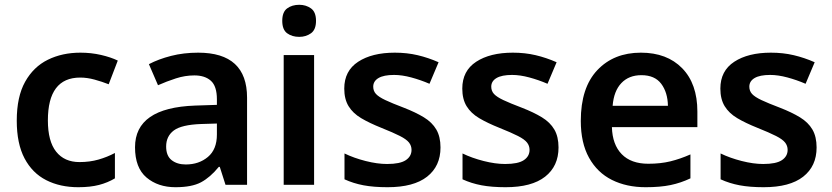

<svg xmlns="http://www.w3.org/2000/svg" viewBox="-20 -772 3474 802"><path d="M307 10Q231 10 173 -19.5Q115 -49 82.5 -110.5Q50 -172 50 -268Q50 -368 85 -430.5Q120 -493 180 -522.5Q240 -552 316 -552Q361 -552 402 -542.5Q443 -533 472 -519L434 -420Q406 -431 375 -439.5Q344 -448 315 -448Q180 -448 180 -269Q180 -182 214.5 -138.5Q249 -95 312 -95Q355 -95 391.5 -105.5Q428 -116 460 -133V-27Q430 -9 393.5 0.5Q357 10 307 10Z M808 -552Q1012 -552 1012 -364V0H922L898 -75H894Q858 -31 819.5 -10.5Q781 10 713 10Q640 10 592 -30.5Q544 -71 544 -157Q544 -322 795 -331L886 -334V-357Q886 -412 861 -434.5Q836 -457 792 -457Q753 -457 714.5 -444.5Q676 -432 640 -416L602 -504Q642 -525 694.5 -538.5Q747 -552 808 -552ZM820 -254Q738 -251 706 -227Q674 -203 674 -160Q674 -121 697 -103Q720 -85 756 -85Q811 -85 848.5 -116.5Q886 -148 886 -210V-256Z M1230 -752Q1258 -752 1279 -737Q1300 -722 1300 -685Q1300 -648 1279 -633Q1258 -618 1230 -618Q1200 -618 1179.5 -633Q1159 -648 1159 -685Q1159 -722 1179.5 -737Q1200 -752 1230 -752ZM1292 -542V0H1165V-542Z M1820 -156Q1820 -78 1764 -34Q1708 10 1599 10Q1541 10 1498.5 2Q1456 -6 1419 -23V-131Q1458 -112 1507 -99.5Q1556 -87 1597 -87Q1651 -87 1675 -103Q1699 -119 1699 -146Q1699 -163 1688.5 -176.5Q1678 -190 1650.5 -204Q1623 -218 1573 -238Q1523 -258 1488.5 -278.5Q1454 -299 1436 -328.5Q1418 -358 1418 -402Q1418 -476 1476 -514Q1534 -552 1629 -552Q1680 -552 1724.5 -541.5Q1769 -531 1812 -512L1774 -422Q1737 -438 1698 -448.5Q1659 -459 1626 -459Q1583 -459 1561 -446Q1539 -433 1539 -410Q1539 -392 1550.5 -379.5Q1562 -367 1589.5 -354Q1617 -341 1667 -322Q1716 -303 1750.5 -282Q1785 -261 1802.5 -231Q1820 -201 1820 -156Z M2313 -156Q2313 -78 2257 -34Q2201 10 2092 10Q2034 10 1991.5 2Q1949 -6 1912 -23V-131Q1951 -112 2000 -99.5Q2049 -87 2090 -87Q2144 -87 2168 -103Q2192 -119 2192 -146Q2192 -163 2181.5 -176.5Q2171 -190 2143.5 -204Q2116 -218 2066 -238Q2016 -258 1981.5 -278.5Q1947 -299 1929 -328.5Q1911 -358 1911 -402Q1911 -476 1969 -514Q2027 -552 2122 -552Q2173 -552 2217.5 -541.5Q2262 -531 2305 -512L2267 -422Q2230 -438 2191 -448.5Q2152 -459 2119 -459Q2076 -459 2054 -446Q2032 -433 2032 -410Q2032 -392 2043.5 -379.5Q2055 -367 2082.5 -354Q2110 -341 2160 -322Q2209 -303 2243.5 -282Q2278 -261 2295.5 -231Q2313 -201 2313 -156Z M2657 -552Q2766 -552 2829.5 -487Q2893 -422 2893 -306V-241H2536Q2538 -168 2577 -128Q2616 -88 2688 -88Q2739 -88 2780 -98Q2821 -108 2864 -127V-27Q2824 -8 2781 1Q2738 10 2677 10Q2597 10 2536 -20.5Q2475 -51 2440.5 -113Q2406 -175 2406 -267Q2406 -406 2475 -479Q2544 -552 2657 -552ZM2659 -458Q2607 -458 2575.5 -425Q2544 -392 2539 -330H2770Q2769 -386 2742 -422Q2715 -458 2659 -458Z M3391 -156Q3391 -78 3335 -34Q3279 10 3170 10Q3112 10 3069.5 2Q3027 -6 2990 -23V-131Q3029 -112 3078 -99.5Q3127 -87 3168 -87Q3222 -87 3246 -103Q3270 -119 3270 -146Q3270 -163 3259.5 -176.5Q3249 -190 3221.5 -204Q3194 -218 3144 -238Q3094 -258 3059.5 -278.5Q3025 -299 3007 -328.5Q2989 -358 2989 -402Q2989 -476 3047 -514Q3105 -552 3200 -552Q3251 -552 3295.5 -541.5Q3340 -531 3383 -512L3345 -422Q3308 -438 3269 -448.5Q3230 -459 3197 -459Q3154 -459 3132 -446Q3110 -433 3110 -410Q3110 -392 3121.5 -379.5Q3133 -367 3160.5 -354Q3188 -341 3238 -322Q3287 -303 3321.5 -282Q3356 -261 3373.5 -231Q3391 -201 3391 -156Z"/></svg>

Font: Noto Sans Lao Looped SemiBold
Style: Regular
Weight: 600
Designer: Mark Frömberg, Ben Mitchell
Foundry: The Fontpad Ltd
Version: Version 1.002; ttfautohint (v1.8.4.7-5d5b)